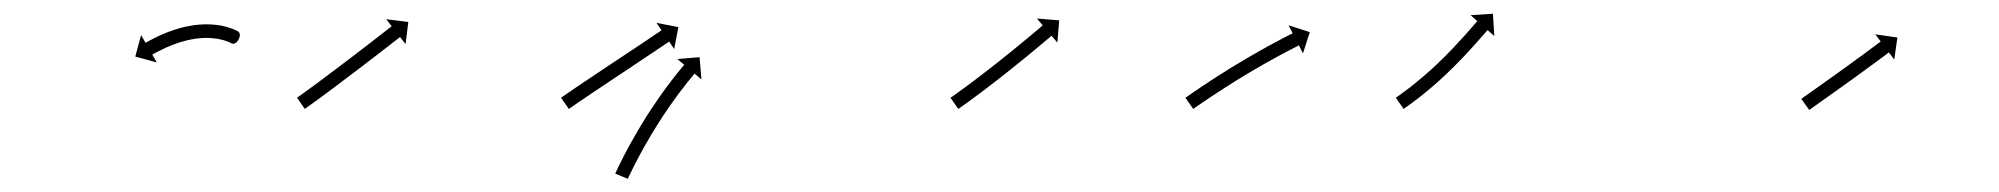

<svg xmlns="http://www.w3.org/2000/svg" viewBox="-20 -262 2936 282"><path d="M319.7 -198.5C327.6 -193.9 336.9 -211.1 329.6 -215.9L318.5 -199.3C323.7 -195.8 333.6 -213.5 329.8 -215.8C329.8 -215.8 329.8 -215.8 329.8 -215.8C329.7 -215.8 329.7 -215.8 329.7 -215.8C328.9 -216.3 328 -216.8 327.1 -217.2C327.1 -217.2 327 -217.3 327 -217.3C326.9 -217.3 326.8 -217.4 326.8 -217.4C325.1 -218.2 323.3 -218.9 321.5 -219.7C321.5 -219.7 321.4 -219.7 321.4 -219.7C321.3 -219.7 321.2 -219.8 321.2 -219.8C318.7 -220.7 316.1 -221.5 313.5 -222.3C313.5 -222.3 313.5 -222.3 313.4 -222.4C313.3 -222.4 313.2 -222.4 313.2 -222.4C310 -223.3 306.8 -224 303.5 -224.6C303.5 -224.6 303.4 -224.6 303.3 -224.6C303.2 -224.6 303.2 -224.7 303.2 -224.7C299.4 -225.3 295.6 -225.7 291.8 -226C291.8 -226 291.7 -226 291.6 -226C291.6 -226 291.5 -226 291.5 -226C287.3 -226.3 283.1 -226.3 279 -226.2C279 -226.2 278.9 -226.2 278.8 -226.2C278.7 -226.2 278.6 -226.2 278.6 -226.2C274.2 -226 269.9 -225.6 265.5 -225.1C265.5 -225.1 265.4 -225.1 265.3 -225.1C265.3 -225.1 265.2 -225.1 265.2 -225.1C260.7 -224.4 256.3 -223.6 251.9 -222.7C251.9 -222.7 251.9 -222.7 251.8 -222.6C251.7 -222.6 251.7 -222.6 251.7 -222.6C247.3 -221.6 243.1 -220.4 238.8 -219.1C238.8 -219.1 238.7 -219.1 238.7 -219.1C238.6 -219.1 238.6 -219.1 238.6 -219.1C234.5 -217.8 230.5 -216.4 226.6 -214.9C226.6 -214.9 226.5 -214.9 226.5 -214.9C226.4 -214.8 226.4 -214.8 226.4 -214.8C222.8 -213.4 219.3 -211.9 215.8 -210.4C215.8 -210.4 215.7 -210.4 215.7 -210.3C215.6 -210.3 215.6 -210.3 215.6 -210.3C212.6 -208.9 209.6 -207.5 206.7 -206C206.7 -206 206.7 -206 206.6 -206C206.6 -206 206.6 -206 206.6 -206C204.3 -204.8 202 -203.6 199.8 -202.4C199.8 -202.4 199.8 -202.4 199.7 -202.4C199.7 -202.4 199.7 -202.4 199.7 -202.4C198.3 -201.6 196.8 -200.8 195.4 -200L195.3 -200L195.3 -200C194.8 -199.7 194.3 -199.4 193.8 -199.1L187.2 -210.5L178.7 -178.9L210.3 -170.3L203.8 -181.7C204.2 -182 204.7 -182.3 205.2 -182.6L205.2 -182.6L205.2 -182.6C206.6 -183.3 207.9 -184.1 209.3 -184.9C209.3 -184.9 209.3 -184.8 209.3 -184.8C209.3 -184.8 209.2 -184.8 209.2 -184.8C211.4 -186 213.5 -187.1 215.7 -188.2C215.7 -188.2 215.7 -188.2 215.6 -188.2C215.6 -188.1 215.6 -188.1 215.6 -188.1C218.4 -189.5 221.2 -190.8 224 -192.1C224 -192.1 223.9 -192.1 223.9 -192.1C223.9 -192.1 223.8 -192.1 223.8 -192.1C227.1 -193.5 230.4 -194.9 233.8 -196.2C233.8 -196.2 233.7 -196.2 233.7 -196.2C233.7 -196.2 233.6 -196.2 233.6 -196.2C237.3 -197.5 241 -198.8 244.7 -200.1C244.7 -200.1 244.7 -200 244.6 -200C244.6 -200 244.5 -200 244.5 -200C248.4 -201.1 252.4 -202.2 256.3 -203.2C256.3 -203.2 256.3 -203.2 256.2 -203.1C256.1 -203.1 256.1 -203.1 256.1 -203.1C260.1 -204 264.1 -204.7 268.1 -205.3C268.1 -205.3 268.1 -205.3 268 -205.3C267.9 -205.3 267.8 -205.2 267.8 -205.2C271.8 -205.7 275.7 -206.1 279.7 -206.3C279.7 -206.3 279.6 -206.3 279.5 -206.3C279.4 -206.2 279.3 -206.2 279.3 -206.2C283 -206.3 286.7 -206.3 290.4 -206.1C290.4 -206.1 290.4 -206.1 290.3 -206.1C290.2 -206.1 290.1 -206.1 290.1 -206.1C293.4 -205.8 296.8 -205.4 300.1 -204.9C300.1 -204.9 300 -204.9 299.9 -204.9C299.8 -204.9 299.7 -205 299.7 -205C302.5 -204.4 305.4 -203.8 308.1 -203.1C308.1 -203.1 308.1 -203.1 308 -203.1C307.9 -203.1 307.8 -203.2 307.8 -203.2C310 -202.5 312.2 -201.8 314.3 -201C314.3 -201 314.2 -201 314.2 -201.1C314.1 -201.1 314 -201.1 314 -201.1C315.5 -200.5 316.9 -199.9 318.3 -199.3C318.3 -199.3 318.2 -199.3 318.2 -199.3C318.1 -199.4 318 -199.4 318 -199.4C318.6 -199.1 319.2 -198.8 319.8 -198.5C319.8 -198.5 319.7 -198.5 319.7 -198.5C319.7 -198.5 319.7 -198.5 319.7 -198.5Z M417.7 -119.5C417.2 -119.2 416.7 -118.8 416.2 -118.5L427.6 -102.1C428.1 -102.4 428.6 -102.8 429.1 -103.1L429.2 -103.1L429.2 -103.1C430.6 -104.2 432.1 -105.2 433.5 -106.2L433.5 -106.2L433.6 -106.2C435.8 -107.9 438.1 -109.5 440.4 -111.2L440.4 -111.2L440.4 -111.2C443.4 -113.4 446.4 -115.5 449.4 -117.7L449.4 -117.7L449.4 -117.7C453 -120.3 456.5 -123 460.1 -125.6L460.1 -125.6L460.1 -125.6C464 -128.5 468 -131.5 471.9 -134.4L471.9 -134.4L471.9 -134.4C476.2 -137.6 480.4 -140.8 484.6 -144L484.6 -144L484.6 -144C489 -147.3 493.4 -150.6 497.7 -153.9C502.1 -157.2 506.4 -160.5 510.8 -163.8C515 -167.1 519.2 -170.3 523.4 -173.5C527.4 -176.5 531.3 -179.6 535.3 -182.6C538.8 -185.3 542.3 -188 545.8 -190.7C548.8 -193 551.8 -195.3 554.7 -197.6C557 -199.4 559.3 -201.2 561.6 -203C563.1 -204.1 564.6 -205.3 566 -206.4C566.5 -206.8 567.1 -207.2 567.6 -207.6L575.7 -197.2L579.7 -229.7L547.2 -233.8L555.3 -223.4C554.8 -223 554.3 -222.6 553.7 -222.2C552.3 -221 550.8 -219.9 549.3 -218.8C547.1 -217 544.8 -215.2 542.5 -213.5C539.5 -211.2 536.6 -208.9 533.6 -206.6C530.1 -203.9 526.6 -201.1 523.1 -198.4C519.1 -195.4 515.2 -192.4 511.3 -189.4C507.1 -186.2 502.9 -183 498.7 -179.7C494.3 -176.4 490 -173.1 485.6 -169.8C481.3 -166.5 476.9 -163.2 472.6 -159.9L472.6 -160L472.6 -160C468.4 -156.8 464.2 -153.6 459.9 -150.4L459.9 -150.5L460 -150.5C456 -147.5 452.1 -144.6 448.1 -141.6L448.1 -141.6L448.1 -141.6C444.6 -139 441.1 -136.4 437.6 -133.8L437.6 -133.8L437.6 -133.9C434.6 -131.7 431.7 -129.5 428.7 -127.4L428.7 -127.4L428.7 -127.4C426.5 -125.8 424.2 -124.1 421.9 -122.5L421.9 -122.5L422 -122.5C420.5 -121.5 419.1 -120.5 417.7 -119.5L417.7 -119.5Z M805.7 -119.5C805.2 -119.2 804.6 -118.8 804 -118.4L815.5 -102C816.1 -102.4 816.6 -102.8 817.2 -103.1C818.7 -104.2 820.3 -105.3 821.9 -106.4L821.9 -106.4L821.9 -106.4C824.3 -108.1 826.8 -109.8 829.2 -111.5L829.2 -111.5L829.2 -111.5C832.3 -113.6 835.5 -115.8 838.7 -117.9L838.7 -117.9L838.7 -117.9C842.4 -120.4 846.1 -123 849.9 -125.5L849.9 -125.5L849.9 -125.5C854 -128.3 858.2 -131.1 862.4 -133.8C866.8 -136.8 871.3 -139.8 875.7 -142.7C880.3 -145.8 884.9 -148.8 889.5 -151.9C894.1 -154.9 898.6 -158 903.2 -161C907.6 -164 912.1 -166.9 916.5 -169.9C920.6 -172.6 924.8 -175.4 928.9 -178.2C932.6 -180.6 936.3 -183.1 940 -185.6C943.1 -187.7 946.2 -189.8 949.4 -191.9C951.8 -193.5 954.2 -195.1 956.6 -196.7C958.1 -197.8 959.7 -198.8 961.2 -199.8C961.7 -200.2 962.3 -200.6 962.8 -201L970.2 -190L976.4 -222.2L944.2 -228.4L951.6 -217.5C951.1 -217.1 950.5 -216.8 950 -216.4C948.5 -215.4 946.9 -214.3 945.4 -213.3C943 -211.7 940.6 -210.1 938.2 -208.5C935.1 -206.4 932 -204.3 928.9 -202.2C925.2 -199.7 921.5 -197.2 917.8 -194.8C913.7 -192 909.5 -189.3 905.4 -186.5C901 -183.6 896.6 -180.6 892.1 -177.7C887.6 -174.6 883 -171.6 878.4 -168.6C873.8 -165.5 869.2 -162.4 864.6 -159.4C860.2 -156.4 855.7 -153.5 851.3 -150.5C847.1 -147.7 842.9 -144.9 838.7 -142.1L838.7 -142.1L838.7 -142.1C835 -139.5 831.2 -137 827.5 -134.5L827.4 -134.5L827.4 -134.5C824.3 -132.3 821.1 -130.1 817.9 -128L817.9 -128L817.9 -128C815.4 -126.3 813 -124.6 810.5 -122.9L810.5 -122.9L810.5 -122.9C808.9 -121.8 807.3 -120.7 805.7 -119.5ZM884.2 -8.3C884 -7.9 883.8 -7.5 883.6 -7L902.1 0.6C902.1 0.6 902.2 0.4 902.3 0.2L902.3 0.2L902.3 0.2C903.1 -1.5 903.9 -3.3 904.7 -5L904.7 -5L904.7 -5C906.1 -7.8 907.4 -10.5 908.8 -13.3C908.8 -13.3 908.7 -13.3 908.7 -13.2C908.7 -13.2 908.7 -13.2 908.7 -13.2C910.5 -16.8 912.3 -20.3 914.1 -23.8C914.1 -23.8 914.1 -23.8 914.1 -23.8C914.1 -23.8 914.1 -23.8 914.1 -23.8C916.2 -27.9 918.4 -32.1 920.6 -36.2C920.6 -36.2 920.6 -36.2 920.6 -36.2C920.6 -36.2 920.6 -36.1 920.6 -36.1C923.1 -40.7 925.6 -45.3 928.2 -49.8C928.2 -49.8 928.2 -49.8 928.2 -49.8C928.2 -49.8 928.2 -49.8 928.2 -49.8C930.9 -54.6 933.7 -59.4 936.6 -64.2C936.6 -64.2 936.6 -64.2 936.6 -64.2C936.5 -64.2 936.5 -64.2 936.5 -64.2C939.5 -69.1 942.5 -74 945.6 -78.9C945.6 -78.9 945.6 -78.9 945.6 -78.9C945.5 -78.9 945.5 -78.8 945.5 -78.8C948.6 -83.7 951.8 -88.6 954.9 -93.4C954.9 -93.4 954.9 -93.4 954.9 -93.4C954.9 -93.3 954.9 -93.3 954.9 -93.3C958 -98 961.1 -102.6 964.3 -107.2C964.3 -107.2 964.3 -107.2 964.3 -107.2C964.3 -107.2 964.3 -107.1 964.3 -107.1C967.3 -111.4 970.4 -115.7 973.5 -119.9C973.5 -119.9 973.4 -119.9 973.4 -119.9C973.4 -119.9 973.4 -119.9 973.4 -119.9C976.2 -123.7 979 -127.4 981.9 -131.2C981.9 -131.2 981.9 -131.2 981.9 -131.2C981.9 -131.2 981.9 -131.1 981.9 -131.1C984.3 -134.3 986.8 -137.4 989.2 -140.6C989.2 -140.6 989.2 -140.6 989.2 -140.5C989.2 -140.5 989.2 -140.5 989.2 -140.5C991.1 -142.9 993.1 -145.3 995 -147.7L995 -147.7L995 -147.7C996.3 -149.2 997.6 -150.7 998.8 -152.3L998.8 -152.2L998.8 -152.2C999.3 -152.8 999.7 -153.3 1000.2 -153.9L1010.2 -145.3L1007.5 -178L974.9 -175.3L984.9 -166.8C984.5 -166.2 984 -165.7 983.5 -165.1L983.5 -165.1L983.5 -165.1C982.2 -163.6 980.9 -162 979.6 -160.4L979.6 -160.4L979.6 -160.4C977.6 -158 975.6 -155.5 973.6 -153.1C973.6 -153.1 973.6 -153 973.6 -153C973.6 -153 973.6 -153 973.6 -153C971 -149.8 968.5 -146.6 966 -143.4C966 -143.4 966 -143.4 966 -143.4C966 -143.3 966 -143.3 966 -143.3C963.1 -139.5 960.2 -135.6 957.3 -131.8C957.3 -131.8 957.3 -131.8 957.3 -131.8C957.3 -131.7 957.3 -131.7 957.3 -131.7C954.1 -127.4 951 -123 947.9 -118.7C947.9 -118.7 947.9 -118.6 947.9 -118.6C947.9 -118.6 947.9 -118.6 947.9 -118.6C944.6 -113.9 941.4 -109.2 938.3 -104.4C938.3 -104.4 938.2 -104.4 938.2 -104.4C938.2 -104.4 938.2 -104.4 938.2 -104.4C935 -99.5 931.8 -94.5 928.6 -89.6C928.6 -89.6 928.6 -89.5 928.6 -89.5C928.6 -89.5 928.6 -89.5 928.6 -89.5C925.5 -84.5 922.4 -79.5 919.4 -74.5C919.4 -74.5 919.4 -74.5 919.4 -74.5C919.4 -74.4 919.4 -74.4 919.4 -74.4C916.5 -69.5 913.6 -64.6 910.8 -59.7C910.8 -59.7 910.8 -59.7 910.8 -59.7C910.8 -59.7 910.8 -59.6 910.8 -59.6C908.2 -55 905.6 -50.4 903 -45.7C903 -45.7 903 -45.7 903 -45.7C903 -45.7 903 -45.7 903 -45.7C900.8 -41.5 898.5 -37.2 896.3 -33C896.3 -33 896.3 -33 896.3 -33C896.3 -33 896.3 -33 896.3 -33C894.5 -29.4 892.6 -25.8 890.8 -22.1C890.8 -22.1 890.8 -22.1 890.8 -22.1C890.8 -22.1 890.8 -22.1 890.8 -22.1C889.4 -19.3 888.1 -16.5 886.7 -13.7L886.7 -13.6L886.7 -13.6C885.8 -11.9 885 -10.1 884.2 -8.3L884.2 -8.3Z M1377.6 -119.5C1377.1 -119.1 1376.5 -118.7 1376 -118.4L1387.5 -102C1388 -102.4 1388.6 -102.7 1389.1 -103.1L1389.1 -103.1L1389.1 -103.1C1390.6 -104.1 1392 -105.2 1393.5 -106.2L1393.5 -106.2L1393.5 -106.2C1395.8 -107.9 1398.1 -109.5 1400.4 -111.2L1400.4 -111.2L1400.5 -111.2C1403.4 -113.4 1406.4 -115.5 1409.4 -117.7L1409.4 -117.7L1409.4 -117.7C1412.9 -120.3 1416.4 -122.9 1419.9 -125.5L1419.9 -125.5L1419.9 -125.5C1423.8 -128.5 1427.7 -131.4 1431.6 -134.4L1431.6 -134.4L1431.6 -134.4C1435.8 -137.6 1439.9 -140.8 1444.1 -144L1444.1 -144L1444.1 -144C1448.4 -147.3 1452.6 -150.7 1456.9 -154L1456.9 -154L1456.9 -154C1461.1 -157.4 1465.4 -160.8 1469.6 -164.2L1469.6 -164.2L1469.6 -164.2C1473.7 -167.5 1477.8 -170.8 1481.9 -174.1L1481.9 -174.1L1481.9 -174.1C1485.7 -177.2 1489.5 -180.3 1493.3 -183.4L1493.3 -183.4L1493.3 -183.4C1496.7 -186.2 1500.1 -189.1 1503.5 -191.9L1503.5 -191.9L1503.5 -191.9C1506.4 -194.3 1509.3 -196.7 1512.1 -199L1512.1 -199.1L1512.1 -199.1C1514.3 -200.9 1516.5 -202.8 1518.7 -204.6C1520.1 -205.8 1521.6 -207 1523 -208.2C1523.5 -208.6 1524 -209 1524.5 -209.5L1533 -199.4L1535.7 -232.1L1503 -234.8L1511.5 -224.7C1511 -224.3 1510.5 -223.9 1510 -223.5C1508.6 -222.3 1507.2 -221.1 1505.8 -219.9C1503.6 -218.1 1501.5 -216.2 1499.3 -214.4L1499.3 -214.4L1499.3 -214.4C1496.4 -212 1493.6 -209.6 1490.7 -207.3L1490.7 -207.3L1490.8 -207.3C1487.4 -204.5 1484 -201.7 1480.6 -198.9L1480.6 -198.9L1480.6 -198.9C1476.8 -195.8 1473.1 -192.7 1469.3 -189.6L1469.3 -189.6L1469.3 -189.6C1465.2 -186.3 1461.2 -183 1457.1 -179.8L1457.1 -179.8L1457.1 -179.8C1452.9 -176.4 1448.7 -173.1 1444.5 -169.7L1444.5 -169.7L1444.5 -169.7C1440.3 -166.4 1436 -163.1 1431.8 -159.8L1431.8 -159.8L1431.8 -159.8C1427.7 -156.6 1423.6 -153.4 1419.5 -150.3L1419.5 -150.3L1419.5 -150.3C1415.6 -147.4 1411.8 -144.4 1407.9 -141.5L1407.9 -141.5L1407.9 -141.5C1404.5 -139 1401 -136.4 1397.5 -133.8L1397.5 -133.8L1397.5 -133.8C1394.6 -131.7 1391.7 -129.5 1388.7 -127.4L1388.7 -127.4L1388.7 -127.4C1386.5 -125.8 1384.2 -124.2 1381.9 -122.5L1381.9 -122.5L1382 -122.5C1380.5 -121.5 1379 -120.5 1377.6 -119.4L1377.6 -119.4Z M1722.8 -119.6C1722.2 -119.2 1721.7 -118.8 1721.1 -118.4L1732.5 -102C1733.1 -102.4 1733.7 -102.8 1734.2 -103.2C1735.8 -104.3 1737.4 -105.4 1738.9 -106.4L1738.9 -106.4L1738.9 -106.4C1741.4 -108.1 1743.8 -109.8 1746.3 -111.5L1746.3 -111.5L1746.3 -111.5C1749.5 -113.6 1752.7 -115.8 1755.9 -118L1755.9 -118L1755.8 -117.9C1759.6 -120.5 1763.5 -123 1767.3 -125.5L1767.3 -125.5L1767.3 -125.5C1771.5 -128.3 1775.8 -131.1 1780.1 -133.8L1780.1 -133.8L1780.1 -133.8C1784.7 -136.8 1789.3 -139.7 1794 -142.6L1794 -142.6L1793.9 -142.6C1798.7 -145.5 1803.6 -148.5 1808.4 -151.4L1808.4 -151.4L1808.4 -151.4C1813.2 -154.3 1818.1 -157.2 1822.9 -160.1L1822.9 -160.1L1822.9 -160C1827.6 -162.8 1832.4 -165.5 1837.2 -168.3L1837.1 -168.2L1837.1 -168.2C1841.6 -170.8 1846.1 -173.3 1850.6 -175.7L1850.5 -175.7L1850.5 -175.7C1854.6 -177.9 1858.6 -180.1 1862.6 -182.3L1862.6 -182.3L1862.6 -182.3C1866 -184.1 1869.4 -185.9 1872.9 -187.7L1872.9 -187.7L1872.9 -187.7C1875.5 -189.1 1878.1 -190.5 1880.8 -191.8L1880.8 -191.8L1880.8 -191.8C1882.5 -192.7 1884.2 -193.6 1885.9 -194.4C1886.5 -194.7 1887.1 -195.1 1887.7 -195.4L1893.7 -183.6L1903.8 -214.8L1872.6 -224.9L1878.6 -213.2C1878 -212.9 1877.4 -212.6 1876.8 -212.2C1875.1 -211.4 1873.3 -210.5 1871.6 -209.6L1871.6 -209.6L1871.6 -209.6C1868.9 -208.2 1866.3 -206.8 1863.6 -205.4L1863.6 -205.4L1863.6 -205.4C1860.1 -203.6 1856.6 -201.8 1853.2 -199.9L1853.2 -199.9L1853.2 -199.9C1849.1 -197.7 1845 -195.5 1840.9 -193.3L1840.9 -193.3L1840.9 -193.2C1836.3 -190.7 1831.8 -188.2 1827.3 -185.7L1827.3 -185.6L1827.3 -185.6C1822.4 -182.9 1817.6 -180.1 1812.9 -177.3L1812.8 -177.3L1812.8 -177.3C1807.9 -174.4 1803 -171.5 1798.1 -168.5L1798 -168.5L1798 -168.5C1793.1 -165.6 1788.3 -162.6 1783.4 -159.6L1783.4 -159.6L1783.4 -159.5C1778.7 -156.6 1774 -153.7 1769.3 -150.7L1769.3 -150.7L1769.3 -150.7C1765 -147.9 1760.6 -145.1 1756.3 -142.3L1756.3 -142.2L1756.3 -142.2C1752.4 -139.7 1748.6 -137.1 1744.7 -134.6L1744.7 -134.6L1744.7 -134.6C1741.5 -132.4 1738.2 -130.2 1735 -128L1735 -128L1735 -128C1732.5 -126.3 1730 -124.6 1727.6 -122.9L1727.6 -122.9L1727.6 -122.9C1726 -121.8 1724.4 -120.7 1722.8 -119.6Z M2031.6 -119.5C2031.1 -119.1 2030.6 -118.8 2030.1 -118.4L2041.6 -102C2042.1 -102.4 2042.6 -102.7 2043.1 -103.1L2043.1 -103.1L2043.1 -103.1C2044.5 -104.1 2046 -105.1 2047.4 -106.2L2047.4 -106.2L2047.4 -106.2C2049.7 -107.8 2051.9 -109.4 2054.1 -111C2054.1 -111 2054.1 -111 2054.1 -111C2054.1 -111 2054.1 -111.1 2054.1 -111.1C2057 -113.2 2059.8 -115.3 2062.6 -117.5C2062.6 -117.5 2062.6 -117.5 2062.6 -117.5C2062.6 -117.5 2062.7 -117.5 2062.7 -117.5C2066 -120.1 2069.3 -122.7 2072.5 -125.3C2072.5 -125.3 2072.6 -125.4 2072.6 -125.4C2072.6 -125.4 2072.6 -125.4 2072.6 -125.4C2076.2 -128.4 2079.8 -131.4 2083.4 -134.4C2083.4 -134.4 2083.4 -134.4 2083.4 -134.4C2083.5 -134.4 2083.5 -134.5 2083.5 -134.5C2087.3 -137.7 2091 -141.1 2094.8 -144.4C2094.8 -144.4 2094.8 -144.4 2094.8 -144.4C2094.8 -144.5 2094.8 -144.5 2094.8 -144.5C2098.7 -148 2102.5 -151.5 2106.3 -155.1C2106.3 -155.1 2106.3 -155.1 2106.3 -155.1C2106.3 -155.1 2106.3 -155.2 2106.3 -155.2C2110.1 -158.8 2113.8 -162.4 2117.5 -166.1C2117.5 -166.1 2117.5 -166.1 2117.5 -166.1C2117.5 -166.1 2117.5 -166.2 2117.5 -166.2C2121.1 -169.8 2124.7 -173.4 2128.2 -177.1C2128.2 -177.1 2128.2 -177.1 2128.2 -177.1C2128.2 -177.1 2128.2 -177.1 2128.2 -177.1C2131.5 -180.6 2134.8 -184.1 2138 -187.6L2138 -187.6L2138 -187.7C2141 -190.9 2143.9 -194.1 2146.8 -197.3L2146.8 -197.3L2146.8 -197.3C2149.2 -200.1 2151.7 -202.8 2154.1 -205.6L2154.1 -205.6L2154.1 -205.6C2156.1 -207.8 2158 -209.9 2159.9 -212.1C2161.1 -213.5 2162.3 -214.9 2163.6 -216.3C2164 -216.8 2164.4 -217.3 2164.9 -217.8L2174.8 -209.1L2172.7 -241.8L2139.9 -239.7L2149.8 -231C2149.4 -230.5 2149 -230 2148.5 -229.5C2147.3 -228.1 2146.1 -226.7 2144.8 -225.3C2142.9 -223.1 2141 -221 2139.1 -218.8L2139.2 -218.8L2139.2 -218.8C2136.7 -216.1 2134.3 -213.4 2131.9 -210.6L2131.9 -210.6L2131.9 -210.6C2129 -207.5 2126.2 -204.3 2123.3 -201.2L2123.3 -201.2L2123.3 -201.2C2120.1 -197.7 2116.9 -194.3 2113.7 -190.9C2113.7 -190.9 2113.7 -190.9 2113.7 -190.9C2113.7 -190.9 2113.7 -190.9 2113.7 -190.9C2110.3 -187.3 2106.8 -183.8 2103.3 -180.2C2103.3 -180.2 2103.3 -180.2 2103.3 -180.2C2103.4 -180.3 2103.4 -180.3 2103.4 -180.3C2099.8 -176.7 2096.1 -173.1 2092.4 -169.6C2092.4 -169.6 2092.5 -169.6 2092.5 -169.6C2092.5 -169.6 2092.5 -169.6 2092.5 -169.6C2088.8 -166.1 2085.1 -162.7 2081.4 -159.2C2081.4 -159.2 2081.4 -159.3 2081.4 -159.3C2081.4 -159.3 2081.4 -159.3 2081.4 -159.3C2077.8 -156 2074.1 -152.8 2070.4 -149.6C2070.4 -149.6 2070.4 -149.6 2070.4 -149.6C2070.4 -149.6 2070.5 -149.7 2070.5 -149.7C2067 -146.7 2063.5 -143.8 2059.9 -140.9C2059.9 -140.9 2059.9 -140.9 2060 -140.9C2060 -140.9 2060 -140.9 2060 -140.9C2056.8 -138.4 2053.6 -135.8 2050.4 -133.3C2050.4 -133.3 2050.4 -133.3 2050.4 -133.3C2050.4 -133.3 2050.4 -133.3 2050.4 -133.3C2047.7 -131.2 2044.9 -129.2 2042.2 -127.1C2042.2 -127.1 2042.2 -127.1 2042.2 -127.1C2042.2 -127.1 2042.2 -127.1 2042.2 -127.1C2040.1 -125.5 2037.9 -124 2035.7 -122.4L2035.8 -122.4L2035.8 -122.4C2034.4 -121.4 2033 -120.4 2031.6 -119.5L2031.6 -119.5Z M2627.1 -117.8C2626.6 -117.5 2626.2 -117.1 2625.7 -116.8L2637.3 -100.5C2637.8 -100.8 2638.2 -101.2 2638.7 -101.5C2639.9 -102.4 2641.2 -103.3 2642.4 -104.1C2644.4 -105.5 2646.3 -106.9 2648.3 -108.3C2650.8 -110.1 2653.3 -111.9 2655.8 -113.7C2658.8 -115.8 2661.8 -117.9 2664.8 -120C2668.1 -122.4 2671.4 -124.7 2674.7 -127.1C2678.3 -129.6 2681.8 -132.1 2685.4 -134.7C2689 -137.3 2692.6 -139.9 2696.3 -142.5C2699.9 -145.1 2703.6 -147.8 2707.2 -150.4L2707.2 -150.4L2707.2 -150.4C2710.7 -152.9 2714.2 -155.5 2717.7 -158L2717.7 -158L2717.7 -158C2721 -160.4 2724.3 -162.8 2727.5 -165.2L2727.5 -165.2L2727.5 -165.2C2730.5 -167.3 2733.4 -169.5 2736.3 -171.6L2736.3 -171.6L2736.3 -171.6C2738.8 -173.5 2741.2 -175.3 2743.7 -177.1C2745.6 -178.5 2747.5 -179.9 2749.4 -181.3C2750.6 -182.3 2751.8 -183.2 2753 -184.1C2753.4 -184.4 2753.9 -184.7 2754.3 -185L2762.2 -174.5L2766.8 -206.9L2734.4 -211.6L2742.3 -201C2741.9 -200.7 2741.4 -200.4 2741 -200.1C2739.8 -199.2 2738.6 -198.3 2737.4 -197.4C2735.5 -196 2733.6 -194.6 2731.7 -193.2C2729.3 -191.4 2726.9 -189.5 2724.4 -187.7L2724.4 -187.7L2724.4 -187.7C2721.5 -185.6 2718.6 -183.5 2715.7 -181.3L2715.7 -181.3L2715.7 -181.3C2712.5 -178.9 2709.2 -176.6 2705.9 -174.2L2705.9 -174.2L2705.9 -174.2C2702.5 -171.7 2699 -169.1 2695.5 -166.6L2695.5 -166.6L2695.5 -166.6C2691.9 -164 2688.2 -161.4 2684.6 -158.8C2681 -156.1 2677.3 -153.5 2673.7 -150.9C2670.2 -148.4 2666.7 -145.9 2663.1 -143.4C2659.8 -141 2656.5 -138.7 2653.2 -136.3C2650.2 -134.2 2647.2 -132.1 2644.3 -130C2641.7 -128.2 2639.2 -126.4 2636.7 -124.6C2634.7 -123.2 2632.8 -121.8 2630.8 -120.5C2629.6 -119.6 2628.3 -118.7 2627.1 -117.8Z"/></svg>

Font: FRB American Cursive Just Arrows Ultra
Style: Bold Italic
Weight: 1000
Italic angle: -25°
Version: Version 2.0;Modular Font Editor K font №1